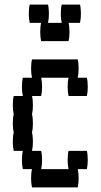

<svg xmlns="http://www.w3.org/2000/svg" viewBox="-20 -820 440 840"><path d="M360 -160Q364 -144 364 -120Q364 -97 360 -80H320Q324 -64 324 -40Q324 -17 320 0H120Q116 -17 116 -40Q116 -64 120 -80H80Q76 -97 76 -120Q76 -144 80 -160H40Q36 -177 36 -200Q36 -224 40 -240Q36 -257 36 -280Q36 -304 40 -320Q36 -337 36 -360Q36 -384 40 -400H80Q76 -417 76 -440Q76 -464 80 -480H120Q116 -497 116 -520Q116 -544 120 -560H320Q324 -544 324 -520Q324 -497 320 -480H360Q364 -464 364 -440Q364 -417 360 -400H280Q276 -417 276 -440Q276 -464 280 -480H160Q164 -464 164 -440Q164 -417 160 -400H120Q124 -384 124 -360Q124 -337 120 -320Q124 -304 124 -280Q124 -257 120 -240Q124 -224 124 -200Q124 -177 120 -160H160Q164 -144 164 -120Q164 -97 160 -80H280Q276 -97 276 -120Q276 -144 280 -160ZM330 -720H280Q284 -704 284 -680Q284 -657 280 -640H160Q156 -657 156 -680Q156 -704 160 -720H110Q106 -737 106 -760Q106 -784 110 -800H190Q194 -784 194 -760Q194 -737 190 -720H250Q246 -737 246 -760Q246 -784 250 -800H330Q334 -784 334 -760Q334 -737 330 -720Z"/></svg>

Font: VT323
Style: Regular
Weight: 400
Monospace: yes
Designer: Peter Hull
Version: Version 2.000